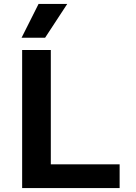

<svg xmlns="http://www.w3.org/2000/svg" viewBox="-20 -951 690 971"><path d="M92 0V-698H237V-120H585V0ZM89 -760 175 -931H320L208 -760Z"/></svg>

Font: Azeret Mono SemiBold
Style: Regular
Weight: 600
Designer: Martin Vácha
Foundry: Displaay
Version: Version 1.002